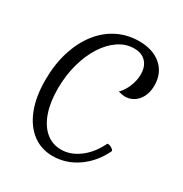

<svg xmlns="http://www.w3.org/2000/svg" viewBox="-189 -949 1063 1117"><g transform="rotate(30 342.5 -390.5)"><path d="M562 -197Q576 -199 591 -189.5Q606 -180 606 -172Q563 -81 486.5 -28Q410 25 321 25Q243 25 185 -19.5Q127 -64 95.5 -145Q64 -226 64 -337Q64 -441 90.5 -527Q117 -613 165 -675.5Q213 -738 279.5 -772Q346 -806 426 -806Q519 -806 574.5 -757.5Q630 -709 630 -626Q630 -564 596.5 -524.5Q563 -485 510 -485Q497 -485 468 -493Q495 -519 512 -561Q529 -603 529 -642Q529 -695 500.5 -725Q472 -755 422 -755Q366 -755 317 -722Q268 -689 231 -630.5Q194 -572 173 -495Q152 -418 152 -330Q152 -239 175.5 -172Q199 -105 242.5 -68.5Q286 -32 345 -32Q409 -32 467.5 -76.5Q526 -121 562 -197Z"/></g></svg>

Font: Merienda Light
Style: Regular
Weight: 300
Designer: Eduardo Rodriguez Tunni
Foundry: Eduardo Rodriguez Tunni
Version: Version 2.001; ttfautohint (v1.8.4.7-5d5b)